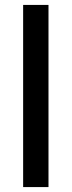

<svg xmlns="http://www.w3.org/2000/svg" viewBox="-20 -760 291 780"><path d="M74 0V-740H177V0Z"/></svg>

Font: Readex Pro
Style: Regular
Weight: 400
Designer: Bonnie Shaver-Troup, Thomas Jockin
Foundry: Lexend
Version: Version 1.204; ttfautohint (v1.8.4.7-5d5b)